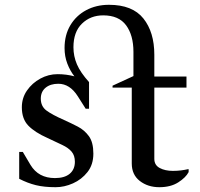

<svg xmlns="http://www.w3.org/2000/svg" viewBox="-20 -770 835 800"><path d="M212 10Q164 10 129.5 1.5Q95 -7 60 -25V-137H75L107 -83Q140 -28 209 -28Q249 -28 270.5 -46Q292 -64 292 -96Q292 -122 278.5 -138Q265 -154 239.5 -166Q214 -178 178 -195Q126 -218 98.5 -246Q71 -274 71 -323Q71 -362 92.5 -393Q114 -424 148 -442.5Q182 -461 220 -461Q256 -461 290 -452Q272 -475 260.5 -505Q249 -535 249 -570Q249 -624 273 -664.5Q297 -705 339 -727.5Q381 -750 434 -750Q532 -750 577.5 -693Q623 -636 623 -542V-451H757V-405H623V-108Q623 -82 645.5 -70Q668 -58 700 -58Q718 -58 734 -60Q750 -62 763 -65H766V-53Q754 -30 722.5 -10Q691 10 644 10Q596 10 562.5 -16Q529 -42 529 -89V-405H449V-413L536 -453V-554Q536 -623 505.5 -664.5Q475 -706 410 -706Q357 -706 321.5 -671.5Q286 -637 286 -573Q286 -536 300.5 -502Q315 -468 351 -428V-317H337L304 -369Q271 -421 223 -421Q190 -421 170 -404.5Q150 -388 150 -359Q150 -327 173.5 -309.5Q197 -292 247 -270Q276 -257 304 -242.5Q332 -228 350.5 -202.5Q369 -177 369 -130Q369 -84 344.5 -53Q320 -22 284 -6Q248 10 212 10Z"/></svg>

Font: Spectral SC Medium
Style: Regular
Weight: 500
Designer: Jean-Baptiste Levee
Foundry: Production Type
Version: Version 2.001